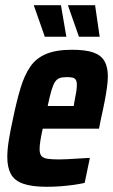

<svg xmlns="http://www.w3.org/2000/svg" viewBox="-20 -709 434 737"><path d="M160 8Q102 8 68.5 -4Q35 -16 21.5 -41.5Q8 -67 8 -106Q8 -135 14 -172Q20 -209 30 -254Q44 -322 59 -371.5Q74 -421 96.5 -453.5Q119 -486 157.5 -502Q196 -518 256 -518Q309 -518 338.5 -507.5Q368 -497 381 -474.5Q394 -452 394 -416Q394 -397 390.5 -372.5Q387 -348 381.5 -319Q376 -290 368 -255L360 -215H144Q138 -188 135 -169Q132 -150 132 -136Q132 -119 139 -110.5Q146 -102 162.5 -99.5Q179 -97 207 -97Q219 -97 239 -98Q259 -99 281.5 -100.5Q304 -102 325 -103L305 -7Q288 -3 263.5 0.5Q239 4 212.5 6Q186 8 160 8ZM163 -302H263L265 -315Q270 -339 272.5 -355.5Q275 -372 275 -383Q275 -396 271 -402.5Q267 -409 258.5 -411Q250 -413 237 -413Q220 -413 209.5 -409.5Q199 -406 191.5 -395Q184 -384 177.5 -362Q171 -340 163 -302ZM152 -568 111 -685 110 -689H214L234 -572L235 -568ZM283 -568 242 -685 241 -689H345L362 -572L363 -568Z"/></svg>

Font: Saira Condensed
Style: Bold Italic
Weight: 700
Width: 3
Italic angle: -12°
Designer: Hector Gatti with collaboration of the Omnibus-Type team
Foundry: Omnibus-Type
Version: Version 1.101